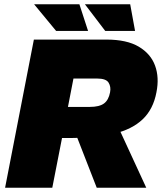

<svg xmlns="http://www.w3.org/2000/svg" viewBox="-20 -887 772 907"><path d="M4 0 140 -700H483Q579 -700 635.5 -666.5Q692 -633 712.5 -577Q733 -521 719 -451Q704 -371 654 -323.5Q604 -276 519 -255.5Q434 -235 313 -235H273L227 0ZM301 -382H405Q449 -382 471 -398Q493 -414 500 -451Q505 -477 493 -496.5Q481 -516 439 -516H327ZM437 0 340 -249 539 -286 671 0ZM245 -741 141 -867H355L396 -741ZM477 -741 381 -867H595L618 -741Z"/></svg>

Font: REM Black
Style: Italic
Weight: 900
Italic angle: -11°
Designer: Octavio Pardo
Foundry: Ashler Design
Version: Version 1.005;gftools[0.9.28]